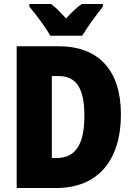

<svg xmlns="http://www.w3.org/2000/svg" viewBox="-20 -947 671 967"><path d="M233 -767H394C418 -808 468 -876 498 -913V-927H392C367 -910 342 -886 313 -854C284 -885 262 -909 237 -927H128V-913C158 -879 213 -805 233 -767ZM589 -372C589 -593 476 -714 276 -714H64V0H263C466 0 589 -131 589 -372ZM405 -365C405 -219 361 -151 263 -151H241V-564H274C362 -564 405 -506 405 -365Z"/></svg>

Font: Noto Sans Sinhala Condensed Black
Style: Regular
Weight: 900
Width: 3
Designer: Jelle Bosma - Monotype Design Team
Foundry: Monotype Imaging Inc.
Version: Version 2.006